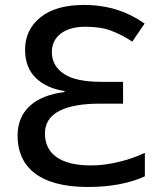

<svg xmlns="http://www.w3.org/2000/svg" viewBox="-20 -744 646 774"><path d="M318.8 -724.1C243.2 -724.1 184.6 -707.5 143.1 -674.3C101.6 -640.6 81.1 -597.2 81.1 -543.9C81.1 -495.6 95.7 -457.5 124.5 -429.7C153.3 -401.9 191.9 -384.3 240.2 -377V-373C118.7 -357.9 50.8 -296.9 50.8 -196.8C50.8 -75.7 133.3 9.8 334 9.8C427.2 9.8 502.9 -5.4 564 -33.2V-127.9C532.7 -112.8 497.6 -100.6 459 -91.3C420.4 -82 382.8 -77.1 347.2 -77.1C224.1 -77.1 161.1 -123.5 161.1 -206.1C161.1 -288.6 242.7 -326.2 383.8 -326.2H476.1V-414.1H390.1C319.3 -414.1 268.6 -424.8 236.8 -446.8C205.1 -468.3 189 -497.6 189 -534.2C189 -598.1 241.7 -636.2 324.2 -636.2C365.7 -636.2 400.9 -630.9 429.7 -619.6C458.5 -608.4 486.3 -594.2 513.2 -576.2L563 -648.9C502.9 -691.9 422.9 -724.1 318.8 -724.1Z"/></svg>

Font: Noto Reveo Sans
Style: Regular
Weight: 500
Designer: Monotype Design Team
Foundry: Monotype Imaging Inc.
Version: Version 2.007